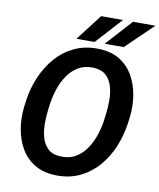

<svg xmlns="http://www.w3.org/2000/svg" viewBox="-97 -977 883 1063"><g transform="rotate(10 344.5 -445.5)"><path d="M637.7 -375 632.8 -338.9Q623 -271 596.7 -208Q570.3 -145 527.3 -95.5Q484.4 -45.9 425.3 -17.3Q366.2 11.2 291 9.8Q219.2 8.3 169.9 -21.7Q120.6 -51.8 92 -101.6Q63.5 -151.4 54 -212.6Q44.4 -273.9 52.2 -336.9L57.1 -373.5Q66.9 -440.9 93.8 -503.7Q120.6 -566.4 163.6 -616Q206.5 -665.5 265.9 -693.8Q325.2 -722.2 399.4 -720.7Q471.2 -719.7 520.5 -689.7Q569.8 -659.7 598.1 -609.9Q626.5 -560.1 636 -499Q645.5 -438 637.7 -375ZM500.5 -336.9 505.4 -375Q509.8 -410.2 509.8 -450.4Q509.8 -490.7 499.5 -527.1Q489.3 -563.5 463.9 -587.2Q438.5 -610.8 392.1 -612.8Q343.3 -614.7 307.6 -593.5Q272 -572.3 247.8 -536.4Q223.6 -500.5 209.7 -458Q195.8 -415.5 189.9 -374.5L185.1 -336.4Q180.7 -302.2 180.7 -261.7Q180.7 -221.2 190.9 -184.3Q201.2 -147.5 226.6 -123.3Q252 -99.1 298.3 -97.7Q347.7 -95.7 383.3 -117.2Q418.9 -138.7 442.9 -174.6Q466.8 -210.4 481 -253.2Q495.1 -295.9 500.5 -336.9ZM430.2 -754.4 563.5 -901.4H689.5L537.1 -754.4ZM271.5 -754.4 384.3 -901.4H507.3L373.5 -754.4Z"/></g></svg>

Font: Roboto SemiBold
Style: Italic
Weight: 600
Designer: Christian Robertson
Foundry: Google
Version: Version 3.009; 2024